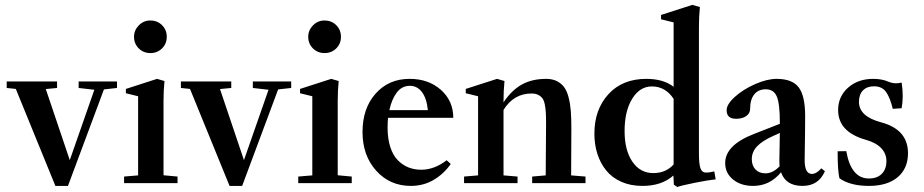

<svg xmlns="http://www.w3.org/2000/svg" viewBox="-20 -746 3765 782"><path d="M205.6 11.2 44.4 -383.8 7.3 -387.7V-414.1H212.4V-387.7L166.5 -383.3L264.2 -93.8L364.3 -380.4L300.3 -387.7V-414.1H456.5V-387.7L403.3 -381.8L256.8 11.2Z M592.3 -529.8Q564.5 -529.8 545.2 -548.8Q525.9 -567.9 525.9 -596.2Q525.9 -623 545.4 -642.8Q564.9 -662.6 592.3 -662.6Q620.6 -662.6 639.9 -643.6Q659.2 -624.5 659.2 -596.2Q659.2 -567.9 639.9 -548.8Q620.6 -529.8 592.3 -529.8ZM485.4 0V-26.9L542.5 -31.7V-354L492.7 -366.2V-383.8L619.6 -424.8L649.9 -416Q646 -377 646 -334.5V-32.2L703.1 -26.9V0Z M915 11.2 753.9 -383.8 716.8 -387.7V-414.1H921.9V-387.7L876 -383.3L973.6 -93.8L1073.7 -380.4L1009.8 -387.7V-414.1H1166V-387.7L1112.8 -381.8L966.3 11.2Z M1301.8 -529.8Q1273.9 -529.8 1254.6 -548.8Q1235.4 -567.9 1235.4 -596.2Q1235.4 -623 1254.9 -642.8Q1274.4 -662.6 1301.8 -662.6Q1330.1 -662.6 1349.4 -643.6Q1368.7 -624.5 1368.7 -596.2Q1368.7 -567.9 1349.4 -548.8Q1330.1 -529.8 1301.8 -529.8ZM1194.8 0V-26.9L1252 -31.7V-354L1202.1 -366.2V-383.8L1329.1 -424.8L1359.4 -416Q1355.5 -377 1355.5 -334.5V-32.2L1412.6 -26.9V0Z M1653.3 11.2Q1567.9 11.2 1512.2 -50.8Q1456.5 -112.8 1456.5 -208.5Q1456.5 -304.7 1509.8 -364.7Q1563 -424.8 1648.4 -424.8Q1725.6 -424.8 1775.9 -379.9Q1826.2 -335 1826.2 -266.1H1560.5Q1558.6 -248 1558.6 -226.1Q1558.6 -181.2 1569.6 -147.2Q1580.6 -113.3 1600.1 -93.5Q1619.6 -73.7 1643.6 -64.2Q1667.5 -54.7 1695.8 -54.7Q1749 -54.7 1799.3 -93.3L1815.9 -78.1Q1787.1 -37.1 1745.6 -12.9Q1704.1 11.2 1653.3 11.2ZM1649.4 -396.5Q1616.7 -396.5 1595.9 -368.9Q1575.2 -341.3 1565.9 -297.4H1722.7Q1717.8 -345.7 1698.5 -371.1Q1679.2 -396.5 1649.4 -396.5Z M1870.1 0V-26.9L1927.2 -31.7V-354L1877 -366.2V-383.8L2004.4 -424.8L2034.7 -416Q2030.8 -377 2030.8 -334.5V-329.1Q2064 -378.9 2105.7 -401.9Q2147.5 -424.8 2204.1 -424.8Q2230 -424.8 2248.3 -415.5Q2266.6 -406.2 2278.1 -390.4Q2289.6 -374.5 2296.1 -348.4Q2302.7 -322.3 2304.9 -293.2Q2307.1 -264.2 2307.1 -223.1Q2307.1 -94.7 2306.2 -31.7L2364.7 -26.9V0H2147.5V-26.9L2202.6 -31.7Q2204.1 -239.7 2204.1 -244.6Q2204.1 -271 2203.1 -287.4Q2202.1 -303.7 2199 -320.1Q2195.8 -336.4 2189.5 -345.2Q2183.1 -354 2172.1 -359.6Q2161.1 -365.2 2145 -365.2Q2072.3 -365.2 2030.8 -298.3V-31.7L2087.9 -26.9V0Z M2738.8 15.6 2724.6 6.3 2722.7 -31.2Q2675.3 11.2 2596.7 11.2Q2548.3 11.2 2510.5 -5.6Q2472.7 -22.5 2449 -51.8Q2425.3 -81.1 2413.1 -119.1Q2400.9 -157.2 2400.9 -201.7Q2400.9 -299.8 2458 -362.3Q2515.1 -424.8 2612.3 -424.8Q2682.1 -424.8 2723.6 -392.6V-654.8L2672.4 -667.5V-685.1L2799.8 -726.1L2830.6 -717.3Q2826.7 -679.2 2826.7 -636.2V-120.6Q2826.7 -77.6 2833 -60.3Q2839.4 -43 2856.4 -43Q2868.2 -43 2889.2 -47.9L2895 -15.6Q2862.8 -12.2 2808.3 -1.2Q2753.9 9.8 2738.8 15.6ZM2641.1 -41Q2691.9 -41 2723.6 -76.2V-343.3Q2690.4 -394 2634.8 -394Q2585.9 -394 2554.9 -343.8Q2523.9 -293.5 2523.9 -212.4Q2523.9 -133.8 2555.7 -87.4Q2587.4 -41 2641.1 -41Z M3047.4 11.2Q2997.6 11.2 2965.6 -14.9Q2933.6 -41 2933.6 -82Q2933.6 -154.8 3050.3 -200.2L3156.2 -241.7V-248.5Q3156.2 -323.7 3143.8 -353Q3131.3 -382.3 3099.1 -382.3Q3068.8 -382.3 3052 -361.6Q3035.2 -340.8 3035.2 -302.7Q3035.2 -284.7 3019.5 -273.4Q3003.9 -262.2 2978 -262.2Q2939.5 -262.2 2939.5 -296.9Q2939.5 -321.3 2973.4 -351.8Q3007.3 -382.3 3055.9 -403.6Q3104.5 -424.8 3143.1 -424.8Q3206.5 -424.8 3232.9 -390.4Q3259.3 -356 3259.3 -273.4Q3259.3 -215.3 3257.3 -98.1Q3256.3 -37.6 3286.6 -37.6Q3305.2 -37.6 3325.2 -60.5L3339.8 -48.8Q3314 11.2 3248.5 11.2Q3180.2 11.2 3161.1 -44.4Q3115.7 11.2 3047.4 11.2ZM3042 -98.1Q3042 -71.3 3057.1 -55.7Q3072.3 -40 3097.7 -40Q3127.9 -40 3155.3 -68.8Q3154.3 -76.2 3154.3 -92.8Q3155.3 -130.4 3156.2 -204.6L3129.4 -192.4Q3084.5 -172.4 3063.2 -149.7Q3042 -127 3042 -98.1Z M3519 11.2Q3442.9 11.2 3398.9 -20Q3391.6 -50.8 3391.6 -129.9L3426.8 -130.4Q3446.3 -19 3519 -19Q3552.7 -19 3571.5 -38.1Q3590.3 -57.1 3590.3 -90.3Q3590.3 -120.1 3569.1 -142.6Q3547.9 -165 3505.9 -176.8Q3393.6 -208.5 3393.6 -297.9Q3393.6 -352.5 3433.8 -388.7Q3474.1 -424.8 3536.6 -424.8Q3572.8 -424.8 3598.6 -413.1Q3623.5 -402.3 3652.3 -409.7Q3656.7 -382.8 3656.7 -354Q3656.7 -330.6 3652.3 -305.2L3616.2 -302.7Q3605 -349.1 3588.6 -371.8Q3572.3 -394.5 3539.6 -394.5Q3511.2 -394.5 3494.9 -377.9Q3478.5 -361.3 3478.5 -331.1Q3478.5 -272 3567.9 -248Q3678.2 -218.8 3678.2 -122.1Q3678.2 -59.6 3636 -24.2Q3593.8 11.2 3519 11.2Z"/></svg>

Font: Elstob 18pt SemiBold
Style: Regular
Weight: 600
Designer: Peter S. Baker
Version: Version 1.015